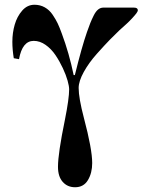

<svg xmlns="http://www.w3.org/2000/svg" viewBox="-20 -506 600 808"><path d="M32 -330Q32 -368 42 -402.5Q52 -437 73.5 -461.5Q95 -486 125 -486Q149 -486 168.5 -475Q188 -464 201.5 -444Q215 -424 223 -407Q231 -390 240 -365Q271 -282 290 -190H295Q324 -308 346 -371Q354 -394 360 -409Q366 -424 374.5 -441Q383 -458 393 -466Q403 -474 415 -474H543Q560 -474 560 -463Q560 -458 554 -450Q548 -442 536 -429Q524 -416 513 -406Q502 -396 482 -378Q464 -361 443 -339.5Q422 -318 388 -280Q354 -242 332.5 -203Q311 -164 311 -136Q311 -94 333 -10Q368 122 368 180Q368 222 350 252Q332 282 296 282Q264 282 244 259.5Q224 237 224 196Q224 140 253 -1Q271 -91 271 -130Q271 -143 264.5 -166.5Q258 -190 244.5 -219Q231 -248 213.5 -274Q196 -300 172 -317Q148 -334 122 -334Q74 -334 60 -257L38 -261Q32 -297 32 -330Z"/></svg>

Font: Old Standard TT
Style: Bold
Weight: 700
Designer: Alexey Kryukov <alexios@thessalonica.org.ru>
Version: Version 2.2